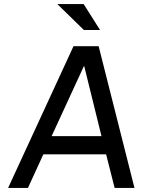

<svg xmlns="http://www.w3.org/2000/svg" viewBox="-20 -928 704 948"><path d="M467 -700 644 0H546L504 -166H194L118 0H20L343 -700ZM394 -601 235 -256H481L396 -601ZM393 -908 474 -780H394L263 -908Z"/></svg>

Font: Quantico
Style: Italic
Weight: 400
Italic angle: -12°
Designer: Matt Desmond
Foundry: MADtype
Version: Version 2.002